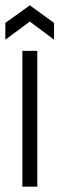

<svg xmlns="http://www.w3.org/2000/svg" viewBox="-32 -701 223 721"><path d="M52 0V-510H108V0ZM-12 -552V-615L80 -681L171 -615V-552L80 -620Z"/></svg>

Font: Bricolage Grotesque 48pt ExtraLight
Style: Regular
Weight: 200
Designer: Mathieu Triay
Foundry: Atelier Triay
Version: Version 1.000; ttfautohint (v1.8.4.7-5d5b);gftools[0.9.32]